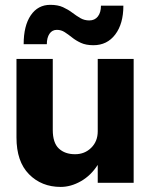

<svg xmlns="http://www.w3.org/2000/svg" viewBox="-20 -738 606 775"><path d="M183 -718.5Q213.5 -718.5 234.2 -709Q255 -699.5 271.5 -687Q288 -674.5 304.2 -665Q320.5 -655.5 340.5 -655.5Q362.5 -655.5 375 -671.5Q387.5 -687.5 387.5 -715H478Q478 -642 445.2 -598.8Q412.5 -555.5 357 -555.5Q327 -555.5 306.5 -565Q286 -574.5 270.8 -586.8Q255.5 -599 241.2 -608.2Q227 -617.5 209.5 -617.5Q190.5 -617.5 179.8 -601.8Q169 -586 169 -559.5H75.5Q75.5 -634 104.2 -676.2Q133 -718.5 183 -718.5ZM193 -213.5Q193 -161.5 217.5 -138.5Q242 -115.5 283 -115.5Q322 -115.5 348.2 -141.5Q374.5 -167.5 374.5 -208V-500H519.5V0H374.5V-72.5Q347 -29.5 306.5 -6.5Q266 16.5 225 16.5Q147.5 16.5 97 -34.8Q46.5 -86 46.5 -183V-500H193Z"/></svg>

Font: Overused Grotesk
Style: Bold
Weight: 710
Version: Version 0.004